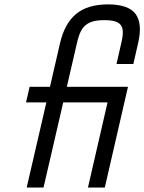

<svg xmlns="http://www.w3.org/2000/svg" viewBox="-20 -837 644 857"><path d="M187 -379.9H96.2L112.3 -449.7H203.1L248 -644.5Q268.1 -731.4 319.3 -774.4Q370.6 -817.4 461.9 -817.4Q553.2 -817.4 585 -774.9Q616.7 -732.4 596.7 -645.5L575.2 -551.3H500L522 -647.9Q530.8 -685.1 527.1 -706.3Q523.4 -727.5 504.4 -737.3Q485.4 -747.1 445.8 -747.1Q406.7 -747.1 383.1 -737.3Q359.4 -727.5 345.9 -706.3Q332.5 -685.1 324.2 -647.9L278.3 -449.7H551.3L447.8 0H372.6L460 -379.9H262.2L174.3 0H99.1Z"/></svg>

Font: Glacial Indifference
Style: Italic
Weight: 400
Designer: Alfredo Marco Pradil
Foundry: Alfredo Marco Pradil
Version: Version 1.312